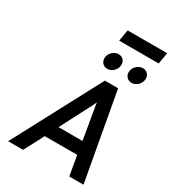

<svg xmlns="http://www.w3.org/2000/svg" viewBox="-252 -1207 1188 1333"><g transform="rotate(30 342.0 -540.5)"><path d="M33.5 0 405 -700H511L637.5 0H523.5L496 -157.5H236L153.5 0ZM287.5 -259.5H479.5L441.5 -484Q440 -491 438 -502.5Q436 -514 434.5 -525.5Q433 -537 432.5 -542.5Q430 -536.5 425 -525.8Q420 -515 414.8 -504Q409.5 -493 405 -486ZM572.5 -779Q548 -779 533.2 -794.8Q518.5 -810.5 518.5 -832.5Q518.5 -863.5 541 -885.2Q563.5 -907 591 -907Q615 -907 629.8 -891.5Q644.5 -876 644.5 -853.5Q644.5 -833 634 -816.2Q623.5 -799.5 607 -789.2Q590.5 -779 572.5 -779ZM377.5 -779Q353.5 -779 338.8 -794.8Q324 -810.5 324 -832.5Q324 -853 334.5 -869.8Q345 -886.5 361.5 -896.8Q378 -907 395.5 -907Q421 -907 435.2 -891.5Q449.5 -876 449.5 -853.5Q449.5 -822.5 427.5 -800.8Q405.5 -779 377.5 -779ZM352 -990 367.5 -1081H684.5L669 -990Z"/></g></svg>

Font: Overpass SemiBold
Style: Italic
Weight: 600
Italic angle: -10°
Designer: Delve Withrington, Dave Bailey, Thomas Jockin
Foundry: Delve Fonts LLC
Version: Version 4.000